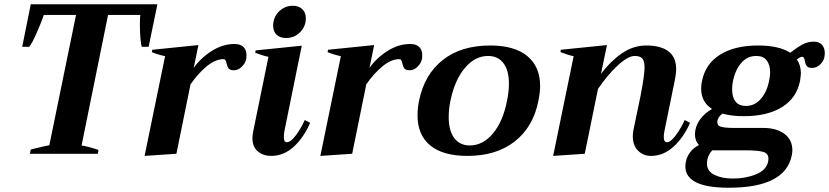

<svg xmlns="http://www.w3.org/2000/svg" viewBox="-20 -720 3882 899"><path d="M124 -20Q165 -30 178 -33Q200 -37 211 -40L336 -650H185Q177 -624 153.5 -570Q130 -516 117 -501H84L124 -700H717L676 -501H644Q640 -512 637.5 -541.5Q635 -571 635 -604Q635 -640 637 -650H486L362 -39Q397 -33 441 -18L438 0H120Z M1134 -462Q1134 -448 1132 -441Q1128 -423 1111.5 -407Q1095 -391 1076 -391Q1057 -391 1050.5 -399.5Q1044 -408 1041 -423Q1038 -434 1035.5 -438.5Q1033 -443 1026 -443Q989 -443 948.5 -410Q908 -377 872 -325L806 0L657 10L753 -457Q719 -464 691 -476L693 -487L909 -509L887 -402Q920 -449 971.5 -481.5Q1023 -514 1078 -514Q1106 -514 1120 -500Q1134 -486 1134 -462Z M1259 -599Q1259 -639 1286 -666Q1313 -693 1351 -693Q1379 -693 1395.5 -677Q1412 -661 1412 -635Q1412 -596 1385 -569Q1358 -542 1320 -542Q1291 -542 1275 -557.5Q1259 -573 1259 -599ZM1162 -73Q1162 -86 1165 -102L1237 -454Q1211 -459 1175 -473L1177 -484L1393 -506L1312 -108Q1309 -92 1309 -78Q1309 -54 1323 -54Q1341 -54 1365 -86Q1389 -118 1407 -158L1432 -145Q1403 -77 1356 -33.5Q1309 10 1249 10Q1213 10 1187.5 -11Q1162 -32 1162 -73Z M1957 -462Q1957 -448 1955 -441Q1951 -423 1934.5 -407Q1918 -391 1899 -391Q1880 -391 1873.5 -399.5Q1867 -408 1864 -423Q1861 -434 1858.5 -438.5Q1856 -443 1849 -443Q1812 -443 1771.5 -410Q1731 -377 1695 -325L1629 0L1480 10L1576 -457Q1542 -464 1514 -476L1516 -487L1732 -509L1710 -402Q1743 -449 1794.5 -481.5Q1846 -514 1901 -514Q1929 -514 1943 -500Q1957 -486 1957 -462Z M1935 -180Q1935 -214 1942 -248Q1967 -371 2053 -439Q2139 -507 2275 -507Q2389 -507 2449 -457.5Q2509 -408 2509 -317Q2509 -288 2501 -248Q2477 -126 2390.5 -58Q2304 10 2169 10Q2054 10 1994.5 -39Q1935 -88 1935 -180ZM2354 -248Q2363 -292 2363 -328Q2363 -390 2337.5 -424Q2312 -458 2265 -458Q2204 -458 2156.5 -401.5Q2109 -345 2089 -248Q2081 -211 2081 -171Q2081 -108 2107 -73.5Q2133 -39 2180 -39Q2241 -39 2288 -95Q2335 -151 2354 -248Z M3211 -145Q3182 -78 3134.5 -34Q3087 10 3028 10Q2992 10 2967.5 -14.5Q2943 -39 2943 -82Q2943 -96 2946 -112L2979 -270Q2998 -368 2998 -404Q2998 -434 2987.5 -446Q2977 -458 2952 -458Q2921 -458 2874.5 -415.5Q2828 -373 2780 -304L2718 0L2570 10L2666 -457Q2643 -461 2604 -476L2606 -487L2822 -509L2794 -374Q2836 -431 2890 -469Q2944 -507 3006 -507Q3074 -507 3110 -479.5Q3146 -452 3146 -396Q3146 -378 3141 -351L3091 -106Q3088 -91 3088 -79Q3088 -54 3103 -54Q3120 -54 3144.5 -87Q3169 -120 3186 -158Z M3842 -470Q3842 -464 3840 -452Q3836 -433 3819.5 -417.5Q3803 -402 3783 -402Q3764 -402 3757.5 -410.5Q3751 -419 3749 -434Q3747 -444 3744 -449Q3741 -454 3734 -454Q3728 -454 3711 -442Q3730 -414 3730 -377Q3730 -367 3726 -341Q3710 -261 3641.5 -218.5Q3573 -176 3463 -176Q3405 -176 3363 -188Q3344 -175 3339 -155Q3336 -133 3354.5 -127Q3373 -121 3415 -121H3554Q3615 -121 3652.5 -93.5Q3690 -66 3690 -17Q3690 -5 3687 9Q3656 159 3392 159Q3189 159 3189 59Q3189 49 3192 35Q3196 14 3211.5 -7Q3227 -28 3253 -41Q3234 -60 3234 -91Q3234 -99 3236 -111Q3241 -139 3261 -165Q3281 -191 3314 -210Q3263 -242 3263 -305Q3263 -324 3267 -341Q3283 -421 3351.5 -464Q3420 -507 3530 -507Q3627 -507 3680 -473Q3712 -498 3737 -511.5Q3762 -525 3791 -525Q3816 -525 3829 -510Q3842 -495 3842 -470ZM3586 -381Q3586 -416 3570 -437Q3554 -458 3521 -458Q3479 -458 3451 -425.5Q3423 -393 3412 -341Q3408 -322 3408 -301Q3408 -265 3424 -244.5Q3440 -224 3473 -224Q3514 -224 3542.5 -257Q3571 -290 3581 -341Q3586 -364 3586 -381ZM3325 -16H3315Q3298 1 3292 27Q3290 39 3290 44Q3290 82 3325.5 99Q3361 116 3412 116Q3472 116 3520.5 96Q3569 76 3577 35Q3578 31 3578 23Q3578 -2 3553 -9Q3528 -16 3474 -16Z"/></svg>

Font: Trirong
Style: Bold Italic
Weight: 700
Italic angle: -12°
Designer: Katatrad Team
Foundry: CadsonDemak
Version: Version 1.001